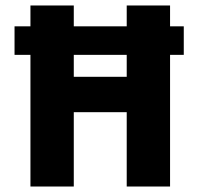

<svg xmlns="http://www.w3.org/2000/svg" viewBox="-20 -680 723 700"><path d="M33 -584H650V-480H33ZM442 0V-660H600V0ZM91 0V-660H249V0ZM187 -271V-400H507V-271Z"/></svg>

Font: Bricolage Grotesque 24pt SemiCondensed ExtraBold
Style: Regular
Weight: 800
Width: 4
Designer: Mathieu Triay
Foundry: Atelier Triay
Version: Version 1.001;gftools[0.9.33.dev8+g029e19f]